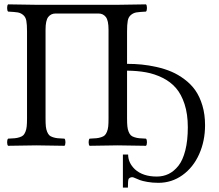

<svg xmlns="http://www.w3.org/2000/svg" viewBox="-20 -667 1005 881"><path d="M920.9 -92.8Q920.9 -20 893.8 40.5Q866.7 101.1 817.4 136.5Q768.1 171.9 707 171.9Q679.2 171.9 656 167.7Q632.8 163.6 621.6 159.2L600.6 150.4Q591.3 146 586.9 146Q580.6 146 575.7 148.9Q570.8 151.9 569.8 154.8Q566.9 162.1 566.9 193.8H543.9V42H567.9Q567.9 80.1 599.1 109.9Q635.7 143.1 699.2 143.1Q729 143.1 753.7 131.1Q778.3 119.1 798.6 93.8Q818.8 68.4 830.3 23.2Q841.8 -22 841.8 -83Q841.8 -143.6 826.9 -189.2Q812 -234.9 787.1 -263.4Q762.2 -292 725.6 -310.1Q689 -328.1 649.9 -335.2Q610.8 -342.3 563 -342.8V-122.1Q563 -100.6 564.5 -86.7Q565.9 -72.8 570.3 -62.3Q574.7 -51.8 580.1 -46.4Q585.4 -41 596.7 -37.4Q607.9 -33.7 618.9 -32.7Q629.9 -31.7 649.9 -30.8Q654.3 -26.4 654.3 -14.4Q654.3 -2.4 649.9 2Q552.2 0 520 0Q490.7 0 391.1 2Q386.7 -2.4 386.7 -14.4Q386.7 -26.4 391.1 -30.8Q411.1 -31.7 422.1 -32.7Q433.1 -33.7 444.3 -37.4Q455.6 -41 460.9 -46.4Q466.3 -51.8 470.7 -62.3Q475.1 -72.8 476.6 -86.7Q478 -100.6 478 -122.1V-530.8Q478 -573.2 465.6 -589.1Q453.1 -605 432.1 -605H234.9Q213.9 -605 201.4 -589.1Q189 -573.2 189 -530.8V-122.1Q189 -100.6 190.4 -86.7Q191.9 -72.8 196.3 -62.3Q200.7 -51.8 206.1 -46.4Q211.4 -41 222.7 -37.4Q233.9 -33.7 244.9 -32.7Q255.9 -31.7 275.9 -30.8Q280.3 -26.4 280.3 -14.4Q280.3 -2.4 275.9 2Q176.3 0 147 0Q114.7 0 17.1 2Q12.7 -2.4 12.7 -14.4Q12.7 -26.4 17.1 -30.8Q37.1 -31.7 48.1 -32.7Q59.1 -33.7 70.3 -37.4Q81.5 -41 86.9 -46.4Q92.3 -51.8 96.7 -62.3Q101.1 -72.8 102.5 -86.7Q104 -100.6 104 -122.1V-522.9Q104 -554.7 100.8 -571.8Q97.7 -588.9 86.2 -598.4Q74.7 -607.9 60.8 -610.1Q46.9 -612.3 17.1 -613.8Q12.7 -618.2 12.7 -630.4Q12.7 -642.6 17.1 -647Q116.7 -645 146 -645H521Q550.3 -645 649.9 -647Q654.3 -642.6 654.3 -630.4Q654.3 -618.2 649.9 -613.8Q620.1 -612.3 606.2 -610.1Q592.3 -607.9 580.8 -598.4Q569.3 -588.9 566.2 -571.8Q563 -554.7 563 -522.9V-374Q598.1 -374 630.4 -370.8Q662.6 -367.7 699.5 -359.4Q736.3 -351.1 767.1 -337.9Q797.9 -324.7 827.1 -302.7Q856.4 -280.8 876.5 -252.2Q896.5 -223.6 908.7 -182.9Q920.9 -142.1 920.9 -92.8Z"/></svg>

Font: Linux Libertine G
Style: Regular
Weight: 400
Designer: Philipp H. Poll
Foundry: Philipp H. Poll
Version: Version 4.7.5